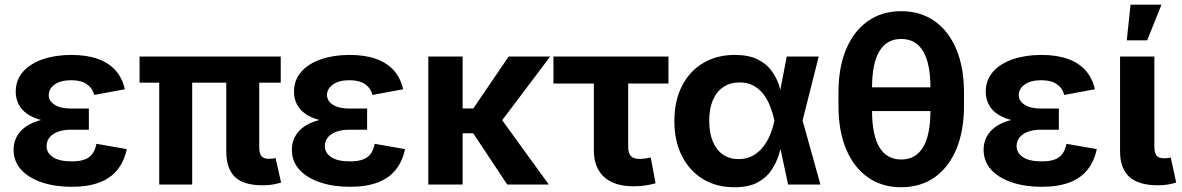

<svg xmlns="http://www.w3.org/2000/svg" viewBox="-20 -787 5044 819"><path d="M285.4 9.8Q214.8 9.8 158.7 -9Q102.7 -27.7 70.3 -63.1Q38 -98.5 38 -148.5Q38 -177 50.2 -201.9Q62.4 -226.7 88.2 -245.5Q114 -264.3 154.5 -275Q195 -285.8 251.7 -285.8H359V-233.7H283Q249.7 -233.7 226.4 -224.7Q203.2 -215.8 191 -200.2Q178.7 -184.5 178.7 -163.9Q178.7 -134.7 205.7 -116.7Q232.8 -98.6 286.2 -98.6Q320.5 -98.6 341.7 -106.8Q363 -114.9 374.7 -131.6Q386.4 -148.3 391.4 -173.6L520.8 -150.9Q509.7 -99 481.2 -63.1Q452.6 -27.1 404.2 -8.7Q355.9 9.8 285.4 9.8ZM251.7 -264.4Q198.6 -264.4 159.9 -274Q121.2 -283.6 96.2 -301.1Q71.2 -318.7 59.2 -342.7Q47.1 -366.7 47.1 -395Q47.1 -445.8 78.1 -480.9Q109.1 -516 163 -534.4Q216.9 -552.7 284.7 -552.7Q348.9 -552.7 396 -536.2Q443.1 -519.7 472.4 -487.2Q501.7 -454.7 512.6 -406.2L382 -382Q374.4 -411.1 350.3 -427.9Q326.2 -444.8 284 -444.8Q238.5 -444.8 213.2 -426.5Q187.9 -408.2 187.9 -381.7Q187.9 -356.3 213 -340.2Q238.1 -324 283 -324H359V-264.4Z M1101.6 3.4Q1017.9 3.4 981.5 -32.7Q945.2 -68.9 945.2 -141.7V-514.1H1085.8V-159.7Q1085.8 -133.2 1095 -121.4Q1104.2 -109.6 1126.2 -109.6Q1138 -109.6 1144.4 -110.4Q1150.8 -111.2 1155.6 -112.9L1179 -8.3Q1167.7 -4.6 1147.7 -0.6Q1127.7 3.4 1101.6 3.4ZM659.2 0V-514.1H799.8V0ZM575.3 -434.5V-545.9H1177.5V-434.5Z M1472.4 9.8Q1401.8 9.8 1345.8 -9Q1289.7 -27.7 1257.3 -63.1Q1225 -98.5 1225 -148.5Q1225 -177 1237.2 -201.9Q1249.4 -226.7 1275.2 -245.5Q1301 -264.3 1341.5 -275Q1382.1 -285.8 1438.7 -285.8H1546V-233.7H1470Q1436.7 -233.7 1413.5 -224.7Q1390.2 -215.8 1378 -200.2Q1365.7 -184.5 1365.7 -163.9Q1365.7 -134.7 1392.8 -116.7Q1419.8 -98.6 1473.2 -98.6Q1507.5 -98.6 1528.7 -106.8Q1550 -114.9 1561.7 -131.6Q1573.4 -148.3 1578.4 -173.6L1707.8 -150.9Q1696.8 -99 1668.2 -63.1Q1639.6 -27.1 1591.2 -8.7Q1542.9 9.8 1472.4 9.8ZM1438.7 -264.4Q1385.6 -264.4 1346.9 -274Q1308.2 -283.6 1283.2 -301.1Q1258.2 -318.7 1246.2 -342.7Q1234.1 -366.7 1234.1 -395Q1234.1 -445.8 1265.1 -480.9Q1296.1 -516 1350 -534.4Q1403.9 -552.7 1471.7 -552.7Q1536 -552.7 1583 -536.2Q1630.1 -519.7 1659.4 -487.2Q1688.7 -454.7 1699.6 -406.2L1569 -382Q1561.4 -411.1 1537.3 -427.9Q1513.2 -444.8 1471 -444.8Q1425.5 -444.8 1400.2 -426.5Q1374.9 -408.2 1374.9 -381.7Q1374.9 -356.3 1400 -340.2Q1425.1 -324 1470 -324H1546V-264.4Z M1953.4 -545.9V0H1807V-545.9ZM2327 -545.9 2080.1 -218.5H1916V-324.3H1998.9L2149.7 -545.9ZM2143.5 0 1995.1 -223.9 2106.6 -295.6 2320.9 0Z M2682 7.6Q2599.9 7.6 2556.5 -32.2Q2513.1 -72.1 2513.1 -146.9V-430.6H2340.8V-545.9H2831.4V-430.6H2659.6V-159.8Q2659.6 -133.7 2671.1 -121.4Q2682.7 -109 2709 -109Q2717.8 -109 2732.9 -111.1Q2747.9 -113.2 2755.7 -115.1L2776.5 -5.3Q2752.7 1.7 2728.6 4.7Q2704.6 7.6 2682 7.6Z M3112.4 11.7Q3035.5 11.7 2977.9 -23.6Q2920.3 -59 2888.4 -122.6Q2856.6 -186.1 2856.6 -271Q2856.6 -356.4 2888.7 -419.6Q2920.7 -482.8 2978.8 -517.8Q3036.9 -552.7 3114.2 -552.7Q3172.6 -552.7 3210.2 -534.4Q3247.9 -516.1 3269.8 -486.9Q3291.7 -457.6 3302.8 -424Q3313.8 -390.5 3318.9 -360.5H3366.4L3403.1 -274.4L3479.6 0H3341.7L3283 -274.4Q3276.6 -304.5 3265.4 -333.1Q3254.2 -361.6 3236.8 -384.7Q3219.4 -407.9 3194.3 -421.6Q3169.1 -435.4 3135.1 -435.4Q3094.7 -435.4 3065.5 -415.8Q3036.3 -396.3 3020.8 -359.9Q3005.3 -323.5 3005.3 -271.9Q3005.3 -220.9 3020.3 -184.2Q3035.3 -147.5 3063.5 -127.9Q3091.8 -108.3 3130.8 -108.3Q3165.1 -108.3 3191.1 -122.8Q3217.2 -137.3 3235.6 -161.1Q3254.1 -185 3265.7 -213.9Q3277.4 -242.7 3283 -271.5L3336 -545.9H3472.3L3403.1 -271.5L3366.4 -191H3318.8Q3312.8 -161.2 3302 -126.3Q3291.2 -91.3 3269.8 -59.9Q3248.4 -28.4 3210.6 -8.3Q3172.8 11.7 3112.4 11.7Z M3824.2 11.7Q3742 11.7 3681.9 -30.6Q3621.9 -73 3589.2 -150.8Q3556.6 -228.6 3556.6 -335V-392.5Q3556.6 -499.2 3589.2 -576.8Q3621.9 -654.5 3681.9 -696.9Q3742 -739.3 3824.2 -739.3Q3906.6 -739.3 3966.7 -696.9Q4026.8 -654.5 4059.4 -576.8Q4092 -499.2 4092 -392.5V-335Q4092 -228.6 4059.4 -150.8Q4026.8 -73 3966.7 -30.6Q3906.6 11.7 3824.2 11.7ZM3824.2 -106.7Q3886.2 -106.7 3917.5 -159Q3948.9 -211.2 3948.9 -315V-412.6Q3948.9 -516.3 3917.5 -568.6Q3886.2 -620.8 3824.2 -620.8Q3762.4 -620.8 3731.1 -568.6Q3699.8 -516.3 3699.8 -412.6V-315Q3699.8 -211.2 3731.1 -159Q3762.4 -106.7 3824.2 -106.7ZM3675.3 -313.2V-414.4H3973.1V-313.2Z M4423.1 9.8Q4352.5 9.8 4296.4 -9Q4240.4 -27.7 4208 -63.1Q4175.7 -98.5 4175.7 -148.5Q4175.7 -177 4187.9 -201.9Q4200.1 -226.7 4225.9 -245.5Q4251.7 -264.3 4292.2 -275Q4332.7 -285.8 4389.4 -285.8H4496.7V-233.7H4420.7Q4387.4 -233.7 4364.1 -224.7Q4340.9 -215.8 4328.7 -200.2Q4316.4 -184.5 4316.4 -163.9Q4316.4 -134.7 4343.4 -116.7Q4370.5 -98.6 4423.8 -98.6Q4458.2 -98.6 4479.4 -106.8Q4500.7 -114.9 4512.4 -131.6Q4524.1 -148.3 4529.1 -173.6L4658.5 -150.9Q4647.4 -99 4618.9 -63.1Q4590.3 -27.1 4541.9 -8.7Q4493.6 9.8 4423.1 9.8ZM4389.4 -264.4Q4336.3 -264.4 4297.6 -274Q4258.9 -283.6 4233.9 -301.1Q4208.9 -318.7 4196.9 -342.7Q4184.8 -366.7 4184.8 -395Q4184.8 -445.8 4215.8 -480.9Q4246.7 -516 4300.7 -534.4Q4354.6 -552.7 4422.4 -552.7Q4486.6 -552.7 4533.7 -536.2Q4580.8 -519.7 4610.1 -487.2Q4639.4 -454.7 4650.3 -406.2L4519.6 -382Q4512.1 -411.1 4488 -427.9Q4463.9 -444.8 4421.7 -444.8Q4376.2 -444.8 4350.9 -426.5Q4325.6 -408.2 4325.6 -381.7Q4325.6 -356.3 4350.7 -340.2Q4375.8 -324 4420.7 -324H4496.7V-264.4Z M4920.1 3.4Q4836.4 3.4 4797 -32.7Q4757.7 -68.9 4757.7 -141.7V-545.9H4904.1V-161.8Q4904.1 -135.5 4913.3 -123.7Q4922.5 -111.9 4944.5 -111.9Q4956.3 -111.9 4962.7 -112.7Q4969.1 -113.6 4973.9 -115.3L4997.3 -8.3Q4985.5 -4.4 4965.4 -0.5Q4945.3 3.4 4920.1 3.4ZM4786.4 -615.1 4802.5 -767.1H4934.4L4873.5 -615.1Z"/></svg>

Font: Inter Variable LoSnoCo
Style: Regular
Weight: 400
Designer: Rasmus Andersson
Foundry: rsms
Version: Version 4.000;git-a52131595; featfreeze: case,dlig,ss01,ss02